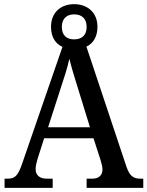

<svg xmlns="http://www.w3.org/2000/svg" viewBox="-20 -902 708 922"><path d="M2 0H233V-44H205C171 -44 151 -60 151 -90C151 -104 156 -125 161 -141L192 -238H429L463 -133C468 -117 472 -100 472 -88C472 -59 453 -44 423 -44H396V0H668V-44H655C621 -44 603 -56 587 -102L395 -678C427 -693 448 -725 448 -773C448 -844 398 -882 336 -882C274 -882 225 -844 225 -773C225 -724 247 -691 280 -677L88 -121C67 -58 52 -44 17 -44H2ZM336 -713C302 -713 277 -730 277 -773C277 -816 304 -833 336 -833C369 -833 396 -816 396 -773C396 -729 369 -713 336 -713ZM211 -291 270 -474C288 -528 304 -577 313 -620C324 -576 340 -522 358 -466L412 -291Z"/></svg>

Font: Noto Serif Myanmar SemiCondensed Medium
Style: Regular
Weight: 500
Width: 4
Designer: Ben Mitchell and the Monotype Design Team
Foundry: Monotype Imaging Inc.
Version: Version 2.106